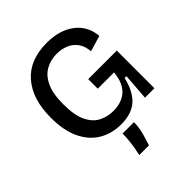

<svg xmlns="http://www.w3.org/2000/svg" viewBox="-243 -819 1193 1193"><g transform="rotate(-45 353.5 -223.0)"><path d="M340 13Q259 13 195.5 -24Q132 -61 95.5 -136.5Q59 -212 59 -326Q59 -488 139 -580.5Q219 -673 370 -673Q482 -673 553 -619.5Q624 -566 632 -472L528 -441Q524 -490 501 -521Q478 -552 442.5 -566.5Q407 -581 367 -581Q313 -581 269 -557Q225 -533 199 -478Q173 -423 173 -329Q173 -232 200 -177.5Q227 -123 271 -101.5Q315 -80 364 -80Q438 -80 483 -120.5Q528 -161 536 -247H393V-331H644V0H561L574 -176H558Q536 -81 484.5 -34Q433 13 340 13ZM284 227Q298 163 301.5 122.5Q305 82 305 59H405Q405 102 393.5 145Q382 188 369 227Z"/></g></svg>

Font: Bricolage Grotesque 10pt Medium
Style: Regular
Weight: 500
Designer: Mathieu Triay
Foundry: Atelier Triay
Version: Version 1.000; ttfautohint (v1.8.4.7-5d5b);gftools[0.9.32]